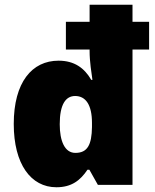

<svg xmlns="http://www.w3.org/2000/svg" viewBox="-20 -780 652 810"><path d="M218 10C282 10 319 -19 349 -64H357L393 0H539V-571H609V-688H539V-760H358V-688H258V-571H358V-565C358 -519 366 -472 370 -443H365C336 -493 294 -524 227 -524C115 -524 38 -433 38 -257C38 -88 110 10 218 10ZM298 -135C253 -135 232 -185 232 -256C232 -341 258 -375 297 -375C342 -375 368 -337 368 -262V-244C367 -169 349 -135 298 -135Z"/></svg>

Font: Noto Sans Sinhala SemiCondensed Black
Style: Regular
Weight: 900
Width: 4
Designer: Jelle Bosma - Monotype Design Team
Foundry: Monotype Imaging Inc.
Version: Version 2.006